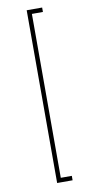

<svg xmlns="http://www.w3.org/2000/svg" viewBox="-89 -777 406 854"><g transform="rotate(-10 114.0 -350.0)"><path d="M97.2 40V-740.2H167V-720.2H117.2V20H167V40Z"/></g></svg>

Font: Rawline Thin
Style: Regular
Weight: 250
Designer: Matt McInerney, Pablo Impallari, Rodrigo Fuenzalida
Foundry: Matt McInerney, Pablo Impallari, Rodrigo Fuenzalida
Version: Version 4.020;PS 004.020;hotconv 1.0.88;makeotf.lib2.5.64775